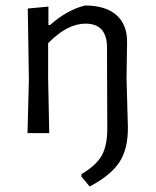

<svg xmlns="http://www.w3.org/2000/svg" viewBox="-20 -484 568 698"><path d="M156 -460V-393H162Q224 -448 289 -464Q364 -464 403.5 -429Q443 -394 442 -329L440 -200L445 -19Q445 59 413.5 106.5Q382 154 306 194L276 158V149Q329 118 349.5 82Q370 46 370 -15L369 -311Q369 -398 291 -398Q224 -398 155 -327V-201L159 0H80L85 -194L81 -453Z"/></svg>

Font: Alegreya Sans SC
Style: Regular
Weight: 400
Designer: Juan Pablo del Peral
Foundry: Huerta Tipografica
Version: Version 2.007